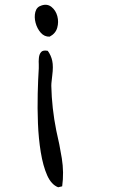

<svg xmlns="http://www.w3.org/2000/svg" viewBox="-20 -560 530 812"><path d="M182 -345Q196 -326 201 -302.5Q206 -279 201 -241Q200 -229 198.5 -218Q197 -207 197 -197Q199 -103 218 -8Q232 51 241.5 110Q251 169 243 228L226 232Q197 221 179.5 181.5Q162 142 152.5 84Q143 26 140.5 -38.5Q138 -103 139.5 -164Q141 -225 144 -271V-286Q144 -286 144 -287Q143 -300 144.5 -315.5Q146 -331 154 -340Q162 -349 182 -345ZM156 -537Q180 -545 198 -530.5Q216 -516 222.5 -491.5Q229 -467 222 -442.5Q215 -418 190 -405Q168 -404 152.5 -421.5Q137 -439 130.5 -463.5Q124 -488 129.5 -509.5Q135 -531 156 -537Z"/></svg>

Font: Yuji Hentaigana Akari
Style: Regular
Weight: 400
Designer: Kataoka Yuji
Foundry: Kinuta Font Factory
Version: Version 3.002